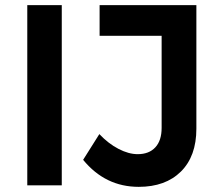

<svg xmlns="http://www.w3.org/2000/svg" viewBox="-20 -720 870 746"><path d="M86 -700H220V0H86ZM519 6Q389 6 303 -99L366 -199Q401 -162 440.5 -141.5Q480 -121 515 -121Q559 -121 583.5 -147.5Q608 -174 608 -223V-581H367V-700H743V-220Q743 -113 683 -53.5Q623 6 519 6Z"/></svg>

Font: Montserrat arm2 Medium
Style: Regular
Weight: 500
Designer: Julieta Ulanovsky
Foundry: Julieta Ulanovsky
Version: Version 6.000